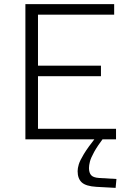

<svg xmlns="http://www.w3.org/2000/svg" viewBox="-20 -675 654 930"><path d="M103 -655H164V0H103ZM116 -604V-655H533V-604ZM116 0V-51H542V0ZM116 -306V-357H469V-306ZM356 154Q356 140 361.5 121.5Q367 103 386 71.5Q405 40 446 -12H485Q452 32 436 61Q420 90 415.5 108Q411 126 411 139Q411 161 421 173Q431 185 459 187L544 192L540 235L447 230Q396 227 376 208.5Q356 190 356 154Z"/></svg>

Font: Intel One Mono Light
Style: Regular
Weight: 300
Monospace: yes
Designer: Fred Shallcrass
Foundry: Frere-Jones Type LLC
Version: Version 1.004